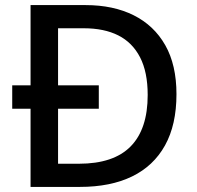

<svg xmlns="http://www.w3.org/2000/svg" viewBox="-20 -734 773 754"><path d="M316 -714Q425 -714 505 -674Q585 -634 629 -556.5Q673 -479 673 -364Q673 -244 628 -163Q583 -82 498.5 -41Q414 0 294 0H100V-307H28V-399H100V-714ZM309 -623H208V-399H368V-307H208V-91H290Q426 -91 493 -159Q560 -227 560 -361Q560 -451 530 -509Q500 -567 444.5 -595Q389 -623 309 -623Z"/></svg>

Font: Noto Sans Thai Medium
Style: Regular
Weight: 500
Designer: Monotype Design Team
Foundry: Monotype Imaging Inc.
Version: Version 2.001